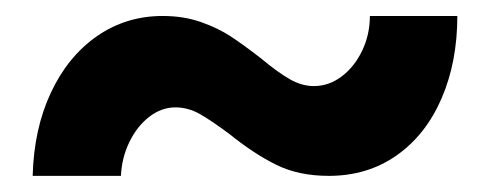

<svg xmlns="http://www.w3.org/2000/svg" viewBox="-20 -427 607 238"><path d="M181.6 -407.2Q207.5 -407.2 229 -399.7Q250.5 -392.1 266.1 -381.8Q281.7 -371.6 303.7 -354.5Q324.2 -337.4 339.1 -328.9Q354 -320.3 369.1 -320.3Q387.7 -320.3 403.6 -332.3Q419.4 -344.2 429 -364.3Q438.5 -384.3 438.5 -407.2H546.9Q546.9 -350.1 527.3 -304.9Q507.8 -259.8 471.7 -234.4Q435.5 -209 387.7 -209Q350.1 -209 322.5 -222.7Q294.9 -236.3 264.6 -260.7Q241.7 -277.8 227.3 -285.9Q212.9 -293.9 197.3 -293.9Q180.2 -293.9 165 -282.2Q149.9 -270.5 140.4 -251Q130.9 -231.4 129.9 -209H20.5Q22 -267.1 43 -312Q64 -356.9 100.1 -382.1Q136.2 -407.2 181.6 -407.2Z"/></svg>

Font: Reddit Sans Vanilla
Style: Bold
Weight: 700
Designer: Stephen Hutchings
Foundry: Reddit
Version: Version 1.013